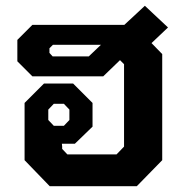

<svg xmlns="http://www.w3.org/2000/svg" viewBox="-20 -644 641 664"><path d="M65 -90V-288L132 -355H233L300 -288V-206L239 -147H194L195 -137V-129L213 -110H383L409 -137V-422L395 -436L337 -380H92L40 -432V-506L92 -558H410L481 -624L561 -549L504 -495L541 -457V-90L453 0H152ZM287 -449 329 -489H163L151 -477V-461L162 -449ZM201 -209 220 -229V-265L201 -285H166L147 -265V-229L166 -209Z"/></svg>

Font: Chakra Petch
Style: Bold
Weight: 700
Designer: Katatrad Aksorn Co.,Ltd.
Foundry: Cadson Demak Co.,Ltd.
Version: Version 1.000; ttfautohint (v1.6)